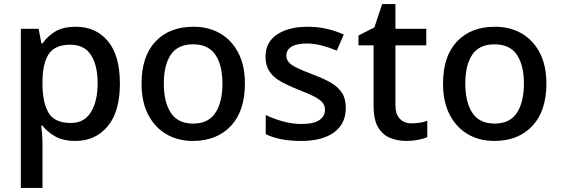

<svg xmlns="http://www.w3.org/2000/svg" viewBox="-20 -680 2747 940"><path d="M352 -549Q449 -549 508 -479Q567 -409 567 -271Q567 -133 507 -61.5Q447 10 350 10Q288 10 249 -13Q210 -36 188 -65H182Q184 -48 186 -22.5Q188 3 188 23V240H82V-539H169L183 -467H188Q211 -501 249.5 -525Q288 -549 352 -549ZM325 -461Q251 -461 220.5 -418Q190 -375 188 -287V-271Q188 -178 217.5 -128Q247 -78 327 -78Q393 -78 425.5 -131.5Q458 -185 458 -272Q458 -360 425.5 -410.5Q393 -461 325 -461Z M1179 -271Q1179 -136 1110 -63Q1041 10 924 10Q851 10 794.5 -23Q738 -56 705.5 -118.5Q673 -181 673 -271Q673 -404 741 -476.5Q809 -549 927 -549Q1001 -549 1057.5 -516.5Q1114 -484 1146.5 -422Q1179 -360 1179 -271ZM782 -271Q782 -180 816.5 -127.5Q851 -75 926 -75Q1000 -75 1034.5 -127.5Q1069 -180 1069 -271Q1069 -361 1034.5 -412Q1000 -463 925 -463Q850 -463 816 -412Q782 -361 782 -271Z M1673 -152Q1673 -74 1615.5 -32Q1558 10 1455 10Q1398 10 1356.5 1.5Q1315 -7 1281 -23V-117Q1317 -99 1364 -86Q1411 -73 1455 -73Q1516 -73 1543.5 -92Q1571 -111 1571 -143Q1571 -162 1560 -176.5Q1549 -191 1521 -206Q1493 -221 1441 -241Q1390 -261 1354 -281.5Q1318 -302 1299 -330.5Q1280 -359 1280 -403Q1280 -474 1337 -511.5Q1394 -549 1486 -549Q1536 -549 1579.5 -539Q1623 -529 1663 -511L1629 -432Q1594 -447 1556 -457Q1518 -467 1482 -467Q1433 -467 1407.5 -451.5Q1382 -436 1382 -409Q1382 -389 1394 -375Q1406 -361 1435.5 -347Q1465 -333 1515 -314Q1566 -295 1601 -274.5Q1636 -254 1654.5 -225Q1673 -196 1673 -152Z M1994 -76Q2015 -76 2036.5 -79.5Q2058 -83 2072 -89V-9Q2055 -1 2027.5 4.5Q2000 10 1971 10Q1926 10 1889.5 -5Q1853 -20 1831 -57Q1809 -94 1809 -161V-458H1735V-506L1813 -546L1851 -660H1916V-539H2067V-458H1916V-165Q1916 -120 1938 -98Q1960 -76 1994 -76Z M2655 -271Q2655 -136 2586 -63Q2517 10 2400 10Q2327 10 2270.5 -23Q2214 -56 2181.5 -118.5Q2149 -181 2149 -271Q2149 -404 2217 -476.5Q2285 -549 2403 -549Q2477 -549 2533.5 -516.5Q2590 -484 2622.5 -422Q2655 -360 2655 -271ZM2258 -271Q2258 -180 2292.5 -127.5Q2327 -75 2402 -75Q2476 -75 2510.5 -127.5Q2545 -180 2545 -271Q2545 -361 2510.5 -412Q2476 -463 2401 -463Q2326 -463 2292 -412Q2258 -361 2258 -271Z"/></svg>

Font: Noto Sans Myanmar UI Medium
Style: Regular
Weight: 500
Designer: Monotype Design Team
Foundry: Monotype Imaging Inc.
Version: Version 2.103; ttfautohint (v1.8.4.7-5d5b)